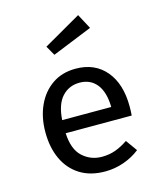

<svg xmlns="http://www.w3.org/2000/svg" viewBox="-122 -914 859 1016"><g transform="rotate(-15 307.5 -406.0)"><path d="M177.4 -236.9Q181.5 -147.7 225.9 -107.2Q270.3 -66.7 331.3 -66.7Q371.8 -66.7 405.6 -79Q439.5 -91.3 474.4 -114.9L519 -52.8Q481 -22.6 431.3 -4.9Q381.5 12.8 328.2 12.8Q247.2 12.8 190.5 -22.8Q133.8 -58.5 104.4 -122.1Q74.9 -185.6 74.9 -269.7Q74.9 -351.3 104.4 -415.4Q133.8 -479.5 187.7 -516.4Q241.5 -553.3 315.9 -553.3Q420.5 -553.3 480.8 -481.8Q541 -410.3 541 -286.2Q541 -272.3 540.5 -259.5Q540 -246.7 539 -236.9ZM316.9 -476.4Q259 -476.4 221 -435.4Q183.1 -394.4 177.4 -308.7H446.2Q444.6 -390.8 410.5 -433.6Q376.4 -476.4 316.9 -476.4ZM402.6 -823.6 446.2 -742.1 227.2 -653.3 197.4 -705.6Z"/></g></svg>

Font: Fira Code Retina
Style: Regular
Weight: 450
Monospace: yes
Designer: Carrois Corporate, Edenspiekermann AG, Nikita Prokopov
Foundry: Carrois Corporate, Edenspiekermann AG, Nikita Prokopov
Version: Version 6.002